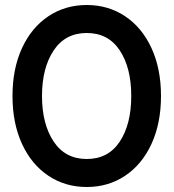

<svg xmlns="http://www.w3.org/2000/svg" viewBox="-20 -734 694 768"><path d="M30 -350Q30 -459 68 -541.5Q106 -624 173.5 -669Q241 -714 327 -714Q413 -714 480.5 -669Q548 -624 586 -541.5Q624 -459 624 -350Q624 -241 586 -158.5Q548 -76 480.5 -31Q413 14 327 14Q241 14 173.5 -31Q106 -76 68 -158.5Q30 -241 30 -350ZM505 -350Q505 -463 459 -532.5Q413 -602 327 -602Q241 -602 194.5 -532Q148 -462 148 -350Q148 -238 194.5 -168Q241 -98 327 -98Q413 -98 459 -167.5Q505 -237 505 -350Z"/></svg>

Font: Cabin Condensed SemiBold
Style: Regular
Weight: 600
Width: 3
Designer: Pablo Impallari
Foundry: Pablo Impallari. http://www.impallari.com Igino Marini. http://www.ikern.com
Version: Version 2.200